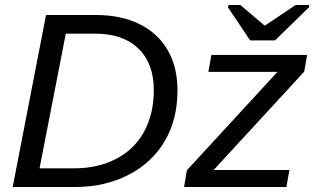

<svg xmlns="http://www.w3.org/2000/svg" viewBox="-20 -748 1262 768"><path d="M363.3 -688Q464.8 -688 538.1 -651.6Q611.3 -615.2 650.6 -547.9Q689.9 -480.5 689.9 -386.2Q689.9 -270.5 639.6 -184.6Q589.4 -98.1 494.9 -49.1Q400.4 0 280.8 0H30.8L164.1 -688ZM138.2 -74.7H276.9Q372.6 -74.7 444.8 -112.8Q517.6 -150.4 556.4 -221.4Q595.2 -292.5 595.2 -387.2Q595.2 -494.1 533.7 -553.7Q472.2 -613.3 361.3 -613.3H243.2ZM1137.7 -67.9 1125.5 0H716.3L727.5 -66.9L1089.8 -460.4H813.5L825.7 -528.3H1208.5L1196.8 -461.4L834.5 -67.9ZM1215.3 -718.3 1080.1 -586.4H980.5L892.1 -718.3L894 -728H941.4L1038.6 -645.5H1039.6L1162.6 -728H1217.3Z"/></svg>

Font: Arimo
Style: Italic
Weight: 400
Italic angle: -12°
Designer: Steve Matteson
Foundry: Monotype Imaging Inc.
Version: Version 1.33